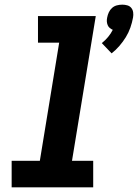

<svg xmlns="http://www.w3.org/2000/svg" viewBox="-20 -804 592 824"><path d="M459 -575 417 -619Q432 -631 444 -645.5Q456 -660 464 -676Q457 -679 451 -684Q445 -689 442 -696.5Q439 -704 438.5 -712Q438 -720 440 -729Q442 -740 447 -751Q452 -762 461 -770Q470 -778 481.5 -781Q493 -784 505 -784Q516 -784 526.5 -781Q537 -778 543.5 -770Q550 -762 551.5 -751Q553 -740 551 -729Q547 -707 539.5 -685.5Q532 -664 520 -644.5Q508 -625 492.5 -607Q477 -589 459 -575ZM30 0V-114H151L234 -621H143V-735H391L289 -114H380V0Z"/></svg>

Font: Iosevka Curly Heavy Oblique
Style: Regular
Weight: 900
Italic angle: -9°
Monospace: yes
Designer: Belleve Invis
Foundry: Belleve Invis
Version: Version 11.1.0; ttfautohint (v1.8.3)